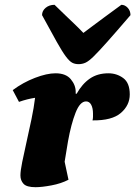

<svg xmlns="http://www.w3.org/2000/svg" viewBox="-20 -767 563 799"><path d="M128 12Q91 12 78 -2Q65 -16 65 -37Q65 -56 72.5 -93Q80 -130 90.5 -176.5Q101 -223 111 -271Q121 -319 126 -360Q93 -355 59 -343L33 -392Q76 -424 125.5 -443Q175 -462 211 -462Q254 -462 274.5 -437.5Q295 -413 295 -385V-377H299Q322 -418 354 -440Q386 -462 431 -462Q466 -462 493 -442Q520 -422 520 -374Q520 -329 483 -297Q446 -265 365 -266Q367 -274 367 -281Q367 -288 367 -294Q367 -317 359.5 -331Q352 -345 338 -345Q313 -345 294.5 -298Q276 -251 263 -179L249 -94L265 -19Q234 -3 194 4.5Q154 12 128 12ZM307 -500Q292 -500 280.5 -506Q269 -512 254 -532Q239 -552 216 -593Q193 -634 155 -704Q155 -722 170 -734.5Q185 -747 207 -747Q237 -718 254.5 -701Q272 -684 288 -669Q304 -654 327 -630Q347 -645 365 -658.5Q383 -672 410 -692Q437 -712 485 -747Q500 -747 511.5 -734.5Q523 -722 523 -704Q463 -634 426.5 -593Q390 -552 369.5 -532Q349 -512 335.5 -506Q322 -500 307 -500Z"/></svg>

Font: Petrona Black
Style: Italic
Weight: 900
Italic angle: -9°
Designer: Ringo R. Seeber
Foundry: Ringo R. Seeber
Version: Version 2.001; ttfautohint (v1.8.3)